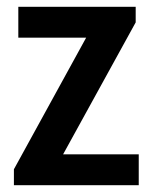

<svg xmlns="http://www.w3.org/2000/svg" viewBox="-20 -546 450 566"><path d="M21 0V-47L234 -435H34V-526H380V-480L166 -91H389V0Z"/></svg>

Font: Archivo Narrow SemiBold
Style: Regular
Weight: 600
Designer: Hector Gatti
Foundry: Omnibus-Type
Version: Version 3.002